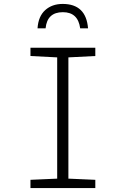

<svg xmlns="http://www.w3.org/2000/svg" viewBox="-20 -957 640 977"><path d="M299 -937Q245 -937 210 -905.5Q175 -874 171 -813H212Q220 -895 300 -895Q377 -895 388 -813H428Q418 -937 299 -937ZM465 0V-42L328 -48V-665L465 -672V-714H135V-672L271 -665V-48L135 -42V0Z"/></svg>

Font: Noto Sans Mono UI Light
Style: Regular
Weight: 300
Designer: Monotype Design team
Foundry: Monotype Imaging Inc.
Version: 1.000